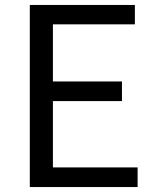

<svg xmlns="http://www.w3.org/2000/svg" viewBox="-20 -753 628 773"><path d="M100 -733H523V-655H193V-425H471V-346H193V-79H534V0H100Z"/></svg>

Font: Noto Sans SC
Style: Regular
Weight: 400
Designer: Ryoko NISHIZUKA ____ (kana & ideographs); Paul D. Hunt (Latin, Greek & Cyrillic); Wenlong ZHANG ___ (bopomofo); Sandoll 
Foundry: Adobe Systems Incorporated
Version: Version 1.004